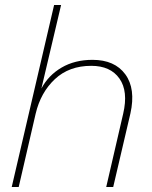

<svg xmlns="http://www.w3.org/2000/svg" viewBox="-20 -750 609 770"><path d="M351 -510Q440 -510 482.5 -452Q525 -394 503 -295L434 0H406L474 -294Q495 -384 459 -435Q423 -486 346 -486Q257 -486 200 -432.5Q143 -379 123 -294L55 0H27L197 -730H225L146 -395Q174 -448 227 -479Q280 -510 351 -510Z"/></svg>

Font: Elaine Sans ExtraLight
Style: Italic
Weight: 275
Italic angle: -13°
Designer: Wei Huang
Foundry: Wei Huang
Version: Version 2.001;December 24, 2019;FontCreator 12.0.0.2547 64-b